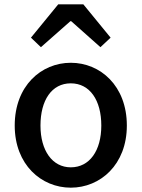

<svg xmlns="http://www.w3.org/2000/svg" viewBox="-20 -854 654 887"><path d="M123 -680 169 -636 305 -756H309L444 -636L491 -680L365 -834H249ZM307 13C443 13 566 -93 566 -274C566 -458 443 -564 307 -564C171 -564 48 -458 48 -274C48 -93 171 13 307 13ZM307 -81C222 -81 167 -158 167 -274C167 -391 219 -469 307 -469C395 -469 448 -391 448 -274C448 -158 394 -81 307 -81Z"/></svg>

Font: Spoqa Han Sans Neo Medium
Style: Regular
Weight: 500
Designer: [Spoqa Han Sans Neo] Dong-huui Kim  Younghwa Kang  Yujin Lee  [Noto Sans] Ryoko NISHIZUKA  (kana & ideographs); Paul D. 
Foundry: Spoqa (http://www.spoqa-han-sans.com)
Version: Version 1.000